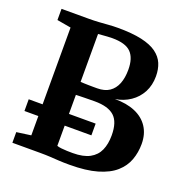

<svg xmlns="http://www.w3.org/2000/svg" viewBox="-134 -872 966 1000"><g transform="rotate(20 349.0 -372.0)"><path d="M118.5 -70V-667.5L41 -681V-743H190.5Q221.5 -743 248.5 -744.8Q275.5 -746.5 300.5 -748.5Q325.5 -750.5 351 -750.5Q430.5 -750.5 483.2 -738.8Q536 -727 566.8 -704.5Q597.5 -682 610.5 -651Q623.5 -620 623.5 -581Q623.5 -531 603 -492.2Q582.5 -453.5 546.2 -428.8Q510 -404 463 -396.5Q528 -397 575.2 -377Q622.5 -357 648.2 -318Q674 -279 674 -224Q674 -177 658.8 -135.2Q643.5 -93.5 607.8 -61.8Q572 -30 510.5 -12Q449 6 357 6Q323 6 298.5 4.5Q274 3 249.5 1.5Q225 0 191 0H39V-59ZM264.5 -419.5Q272.5 -419 284.5 -418.5Q296.5 -418 309.5 -417.8Q322.5 -417.5 335 -417.5Q347.5 -417.5 356.5 -417.5Q398 -417.5 424.2 -435.2Q450.5 -453 463.5 -485.8Q476.5 -518.5 476.5 -563.5Q476.5 -628 446.2 -659Q416 -690 342.5 -690Q330.5 -690 315 -689Q299.5 -688 285.8 -686.8Q272 -685.5 264.5 -685ZM264.5 -65Q273.5 -61.5 288.8 -59.8Q304 -58 321 -57.5Q338 -57 352.5 -57Q411 -57 446 -76Q481 -95 496.5 -129.8Q512 -164.5 512 -213Q512 -287 477.5 -318.2Q443 -349.5 369 -349.5Q357.5 -349.5 342.8 -349.2Q328 -349 313 -348.8Q298 -348.5 285.2 -348.2Q272.5 -348 264.5 -347.5ZM412.5 -242V-177H41.5V-242Z"/></g></svg>

Font: Merriweather 20pt
Style: Bold
Weight: 700
Version: Version 2.100